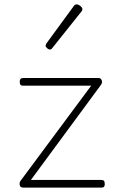

<svg xmlns="http://www.w3.org/2000/svg" viewBox="-20 -856 535 876"><path d="M88 0Q72 0 70 -11.5Q68 -23 73 -30L396 -465H85Q77 -465 73.5 -469Q70 -473 70 -483Q70 -491 73.5 -495.5Q77 -500 85 -500H429Q437 -500 441 -495Q445 -490 445.5 -483Q446 -476 440 -468L121 -35H443Q451 -35 454.5 -30.5Q458 -26 458 -15Q458 -8 454.5 -4Q451 0 443 0ZM207 -630Q202 -630 195 -636Q188 -642 188 -648Q188 -650 189.5 -652.5Q191 -655 192 -658L317 -829Q320 -833 323 -834.5Q326 -836 330 -836Q335 -836 341 -832.5Q347 -829 351.5 -824Q356 -819 356 -814Q356 -811 355 -809Q354 -807 352 -804L218 -636Q214 -630 207 -630Z"/></svg>

Font: Playwrite HR Lijeva Thin
Style: Regular
Weight: 250
Designer: Veronika Burian, José Scaglione
Foundry: TypeTogether
Version: Version 1.002